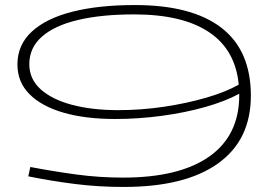

<svg xmlns="http://www.w3.org/2000/svg" viewBox="-20 -730 1075 760"><path d="M470 10Q371 10 278.5 -1.5Q186 -13 92 -32L100 -69Q195 -51 284.5 -39Q374 -27 467 -27Q690 -27 808.5 -110.5Q927 -194 927 -353Q927 -356 927 -359Q872 -329 792.5 -306.5Q713 -284 620.5 -271.5Q528 -259 436 -259Q318 -259 231.5 -284Q145 -309 97 -357Q49 -405 49 -475Q49 -552 105.5 -604.5Q162 -657 266 -683.5Q370 -710 514 -710Q740 -710 856.5 -620Q973 -530 973 -351Q973 -176 843 -83Q713 10 470 10ZM96 -476Q96 -417 141 -376.5Q186 -336 265.5 -315Q345 -294 448 -294Q539 -294 629.5 -307.5Q720 -321 797 -343.5Q874 -366 925 -395Q912 -533 807 -603Q702 -673 511 -673Q382 -673 289 -651Q196 -629 146 -585Q96 -541 96 -476Z"/></svg>

Font: Georama ExtraExtended ExtraLight
Style: Regular
Weight: 200
Width: 8
Designer: Jean-Baptiste Levee
Foundry: Production Type
Version: Version 1.000